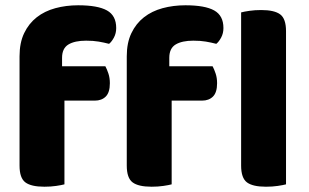

<svg xmlns="http://www.w3.org/2000/svg" viewBox="-20 -699 1169 727"><path d="M987 8Q937 8 915 -8.5Q893 -25 893 -72V-652Q904 -655 924.5 -658Q945 -661 969 -661Q1019 -661 1041 -644.5Q1063 -628 1063 -581V-1Q1052 2 1031.5 5Q1011 8 987 8ZM215 -448H379Q385 -437 390.5 -420.5Q396 -404 396 -384Q396 -349 380.5 -333.5Q365 -318 339 -318H224V-1Q213 2 192.5 5Q172 8 148 8Q98 8 76 -8.5Q54 -25 54 -72V-486Q54 -537 71.5 -573.5Q89 -610 119 -633.5Q149 -657 189.5 -668Q230 -679 276 -679Q350 -679 385 -659.5Q420 -640 420 -593Q420 -573 411.5 -557Q403 -541 393 -533Q374 -538 353.5 -541.5Q333 -545 306 -545Q263 -545 239 -530.5Q215 -516 215 -480ZM621 -448H785Q791 -437 796.5 -420.5Q802 -404 802 -384Q802 -349 786.5 -333.5Q771 -318 745 -318H630V-1Q619 2 598.5 5Q578 8 554 8Q504 8 482 -8.5Q460 -25 460 -72V-486Q460 -537 477.5 -573.5Q495 -610 525 -633.5Q555 -657 595.5 -668Q636 -679 682 -679Q756 -679 791 -659.5Q826 -640 826 -593Q826 -573 817.5 -557Q809 -541 799 -533Q780 -538 759.5 -541.5Q739 -545 712 -545Q669 -545 645 -530.5Q621 -516 621 -480Z"/></svg>

Font: Baloo Paaji 2 ExtraBold
Style: Regular
Weight: 800
Designer: Shuchita Grover, Noopur Datye and Ek Type
Foundry: Ek Type
Version: Version 1.640;hotconv 1.0.111;makeotfexe 2.5.65597; ttfautoh